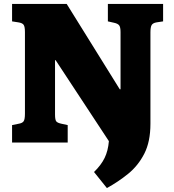

<svg xmlns="http://www.w3.org/2000/svg" viewBox="-20 -720 881 970"><path d="M41 0V-88L75 -95Q93 -98 99.5 -107.5Q106 -117 106 -146V-558Q106 -585 99.5 -594.5Q93 -604 73 -607L41 -612V-700H317L585 -269H589V-558Q589 -583 582 -592Q575 -601 556 -605L525 -612V-700H804V-612L771 -607Q753 -604 746.5 -594Q740 -584 740 -556V-95Q740 -4 709 56.5Q678 117 627.5 158Q577 199 520 230L455 149Q491 114 508.5 78Q526 42 530 -6V-7L261 -416H258V-142Q258 -114 264.5 -106.5Q271 -99 290 -95L322 -88V0Z"/></svg>

Font: Literata 12pt ExtraBold
Style: Regular
Weight: 800
Designer: Latin by Veronika Burian and Jose Scaglione. Greek by Irene Vlachou. Cyrillic by Vera Evstafieva.
Foundry: TypeTogether
Version: Version 3.002